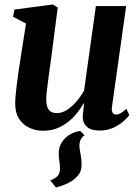

<svg xmlns="http://www.w3.org/2000/svg" viewBox="-20 -570 623 853"><path d="M337 12 355.5 31.5Q341.5 40.5 336.5 54.8Q331.5 69 333.5 88Q336 106.5 339.2 122.8Q342.5 139 342.5 164Q342.5 190.5 326.2 210Q310 229.5 284.2 242.5Q258.5 255.5 228.5 263L203.5 231.5Q222 225 234.2 213.5Q246.5 202 246.5 179Q246.5 161.5 243.8 146.8Q241 132 241 110Q241 89 249.5 71.5Q258 54 272.2 41.2Q286.5 28.5 303.5 21Q320.5 13.5 337 12ZM171.5 11Q139 11 111 -1.8Q83 -14.5 65.5 -40.8Q48 -67 47.5 -108.5Q47.5 -125 49.5 -146.2Q51.5 -167.5 54.2 -191.5Q57 -215.5 60.5 -239Q64 -262.5 67 -283L95.5 -465.5L38 -495.5L44 -527.5L214.5 -550L236.5 -536.5L204 -286.5Q201 -266 198 -243.5Q195 -221 192.2 -199.8Q189.5 -178.5 187.5 -160.8Q185.5 -143 185.5 -131.5Q185.5 -108.5 190.5 -94.2Q195.5 -80 206 -73.8Q216.5 -67.5 233 -67.5Q255.5 -67.5 278 -82Q300.5 -96.5 320 -119.5Q339.5 -142.5 353.5 -167.5L406 -543H540.5L477.5 -96Q475 -78 480.2 -69.5Q485.5 -61 495 -61Q504.5 -61 515.2 -66.5Q526 -72 541.5 -86.5L554.5 -58.5Q546.5 -47 528 -30.8Q509.5 -14.5 482.5 -2.2Q455.5 10 422.5 10Q385 10 367 -5.8Q349 -21.5 347.5 -47.5Q347.5 -51 348 -58.2Q348.5 -65.5 349.5 -74.5Q350.5 -83.5 351.8 -93.2Q353 -103 354 -111L352.5 -111.5Q339 -89 321.5 -67Q304 -45 281.5 -27.5Q259 -10 231.8 0.5Q204.5 11 171.5 11Z"/></svg>

Font: Merriweather 60pt
Style: Bold Italic
Weight: 700
Italic angle: -7.8°
Version: Version 2.101